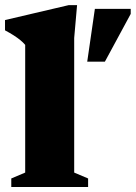

<svg xmlns="http://www.w3.org/2000/svg" viewBox="-27 -746 542 766"><path d="M269 -57.5 324.5 -34V0H18V-34L73.5 -57.5V-567Q65.5 -576.5 54.2 -585.8Q43 -595 27.8 -604.8Q12.5 -614.5 -7 -625V-666L247 -725.5H280.5L269 -594.5ZM321 -500 351.5 -710.5H494.5V-690.5L391.5 -500Z"/></svg>

Font: Newsreader ExtraBold
Style: Regular
Weight: 800
Designer: Hugues Gentile
Foundry: Production Type
Version: Version 1.003